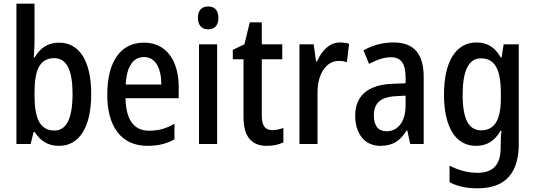

<svg xmlns="http://www.w3.org/2000/svg" viewBox="-20 -780 2898 1040"><path d="M167 -559V-760H69V0H146L162 -65H168C199 -16 240 10 300 10C409 10 474 -90 474 -270C474 -452 409 -549 299 -549C240 -549 197 -520 168 -469H163C165 -499 167 -531 167 -559ZM274 -465C341 -465 373 -400 373 -272C373 -138 340 -73 275 -73C198 -73 167 -136 167 -262V-279C167 -393 191 -465 274 -465Z M760 -549C634 -549 561 -448 561 -266C561 -99 633 10 779 10C836 10 881 -1 925 -25V-110C879 -83 838 -72 788 -72C705 -72 662 -131 660 -248H948V-308C948 -450 882 -549 760 -549ZM760 -471C824 -471 854 -407 854 -322H661C666 -422 702 -471 760 -471Z M1108 -745C1073 -745 1052 -725 1052 -683C1052 -642 1074 -621 1108 -621C1142 -621 1163 -642 1163 -683C1163 -724 1143 -745 1108 -745ZM1156 -540H1058V0H1156Z M1455 -75C1415 -75 1398 -101 1398 -154V-459H1509V-540H1398V-659H1333L1304 -540L1241 -510V-459H1299V-147C1299 -36 1345 10 1426 10C1460 10 1492 3 1515 -9V-87C1496 -80 1475 -75 1455 -75Z M1821 -550C1765 -550 1723 -506 1697 -447H1692L1679 -540H1602V0H1700V-281C1700 -382 1749 -450 1814 -450C1830 -450 1846 -448 1859 -443L1871 -543C1855 -548 1837 -550 1821 -550Z M2112 -550C2051 -550 1995 -534 1949 -507L1979 -434C2021 -456 2060 -470 2098 -470C2151 -470 2177 -437 2177 -360V-329L2105 -326C1974 -321 1904 -262 1904 -153C1904 -60 1952 10 2040 10C2108 10 2148 -17 2183 -74H2186L2202 0H2275V-363C2275 -486 2224 -550 2112 -550ZM2124 -259 2177 -262V-210C2177 -120 2135 -69 2074 -69C2031 -69 2005 -96 2005 -155C2005 -220 2040 -255 2124 -259Z M2561 -550C2451 -550 2385 -449 2385 -268C2385 -89 2449 10 2558 10C2618 10 2660 -17 2692 -73H2696C2693 -48 2692 -16 2692 4V20C2692 115 2648 156 2567 156C2515 156 2464 143 2415 117V207C2459 230 2507 240 2567 240C2721 240 2790 154 2790 -1V-540H2708L2697 -469H2692C2660 -526 2617 -550 2561 -550ZM2584 -464C2660 -464 2693 -407 2693 -271V-247C2693 -129 2658 -74 2586 -74C2519 -74 2486 -135 2486 -266C2486 -396 2518 -464 2584 -464Z"/></svg>

Font: Noto Sans Arabic Cond Med
Style: Regular
Weight: 500
Width: 3
Designer: Monotype Design Team, Nadine Chahine, Nizar Qandah and Khaled Hosny
Foundry: Monotype Imaging Inc.
Version: Version 2.012